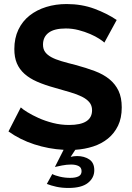

<svg xmlns="http://www.w3.org/2000/svg" viewBox="-20 -735 653 951"><path d="M239 127Q251 134 276 140Q301 146 328 146Q354 146 369 138.5Q384 131 384 113Q384 95 369.5 87.5Q355 80 332 80Q311 80 287.5 84.5Q264 89 252 92L295 7Q221 3 150 -20Q79 -43 22 -84L83 -203Q92 -194 115.5 -179.5Q139 -165 171 -150.5Q203 -136 242 -126Q281 -116 322 -116Q436 -116 436 -189Q436 -212 423 -228Q410 -244 386 -256Q362 -268 328 -278Q294 -288 252 -300Q201 -314 163.5 -330.5Q126 -347 101 -369.5Q76 -392 63.5 -421.5Q51 -451 51 -492Q51 -546 71 -588Q91 -630 126.5 -658Q162 -686 209 -700.5Q256 -715 310 -715Q385 -715 448 -691.5Q511 -668 558 -636L497 -524Q490 -531 471.5 -543Q453 -555 426.5 -566.5Q400 -578 369 -586Q338 -594 306 -594Q249 -594 221 -573Q193 -552 193 -514Q193 -492 203.5 -477.5Q214 -463 234 -452Q254 -441 284.5 -432Q315 -423 355 -413Q407 -399 449.5 -383Q492 -367 521.5 -343Q551 -319 567 -285.5Q583 -252 583 -203Q583 -150 564.5 -112Q546 -74 514.5 -48.5Q483 -23 441.5 -9.5Q400 4 353 7L330 42Q337 40 345.5 39Q354 38 362 38Q397 38 422 54.5Q447 71 447 108Q447 146 415.5 171Q384 196 319 196Q286 196 259 190Q232 184 212 176Z"/></svg>

Font: PTCRaleway
Style: Bold
Weight: 700
Designer: Matt McInerney, Pablo Impallari, Rodrigo Fuenzalida
Foundry: Matt McInerney, Pablo Impallari, Rodrigo Fuenzalida
Version: Version 3.000g; ttfautohint (v1.5) -l 8 -r 28 -G 28 -x 14 -D